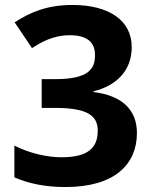

<svg xmlns="http://www.w3.org/2000/svg" viewBox="-20 -795 612 774"><path d="M244 -41C444 -41 532 -134 532 -259C532 -353 471 -410 357 -424V-427C444 -448 511 -506 511 -605C511 -713 419 -775 272 -775C168 -775 99 -744 39 -705L109 -601C143 -623 193 -653 261 -653C334 -653 363 -623 363 -572C363 -516 335 -476 203 -476H148V-360H202C336 -360 374 -327 374 -268C374 -200 336 -161 228 -161C170 -161 99 -177 38 -208V-80C98 -54 165 -41 244 -41Z"/></svg>

Font: Noto Sans Tamil UI
Style: Bold
Weight: 700
Designer: Jelle Bosma - Monotype Design Team
Foundry: Monotype Imaging Inc.
Version: Version 2.004